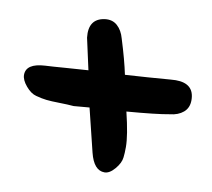

<svg xmlns="http://www.w3.org/2000/svg" viewBox="-67 -589 785 711"><g transform="rotate(10 325.5 -234.0)"><path d="M570 -208Q522 -199 410 -190Q431 -104 431 -60Q431 -36 429 -21Q427 0 407.5 23Q388 46 369 46Q329 46 313 -18L273 -181L214 -176Q191 -178 160 -178.5Q129 -179 111 -181Q93 -183 71 -189Q51 -194 32 -216.5Q13 -239 13 -258Q13 -301 84 -305Q108 -306 158.5 -310Q209 -314 245 -316L223 -416L219 -434Q211 -504 271 -513Q300 -517 319 -500Q338 -483 346 -453Q370 -376 381 -323Q465 -328 551 -335Q554 -335 560.5 -335.5Q567 -336 570 -336Q640 -336 640 -273Q640 -244 620.5 -227.5Q601 -211 570 -208Z"/></g></svg>

Font: Because We Learn
Style: Regular
Weight: 400
Designer: Liz Wetzel, Aaron Williamson, Russ McMullin
Foundry: Red Hat
Version: Version 1.000